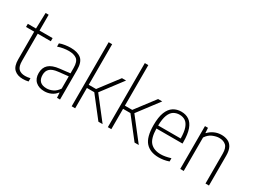

<svg xmlns="http://www.w3.org/2000/svg" viewBox="-53 -1448 2775 2097"><g transform="rotate(30 1334.5 -399.5)"><path d="M255 9Q185 9 145 -28.2Q105 -65.5 105 -151V-501H2V-540.5H105L111 -740H149.5V-540.5H314.5V-501H149.5V-158.5Q149.5 -88 177.5 -60Q205.5 -32 260.5 -32Q288.5 -32 324 -40.5V1Q289 9 255 9Z M524 8Q455.5 8 414.2 -29Q373 -66 373 -134.5Q373 -203.5 415.5 -242Q458 -280.5 548.5 -290.5L676 -305V-372.5Q676 -453 640.5 -480.5Q605 -508 538.5 -508Q509.5 -508 474 -502.5Q438.5 -497 402.5 -484.5V-525.5Q432 -537 470 -542.8Q508 -548.5 541 -548.5Q627.5 -548.5 673.8 -510.2Q720 -472 720 -371.5V0H682L678 -62H674Q648 -28 609 -10Q570 8 524 8ZM420 -139Q420 -31.5 530.5 -31.5Q568 -31.5 606.8 -49.5Q645.5 -67.5 676 -112.5V-267L549 -253Q481.5 -245.5 450.8 -217.2Q420 -189 420 -139Z M867 0V-808H911V-296.5H1003.5L1189 -540.5H1241L1041.5 -277L1257 0H1204L1004 -256.5H911V0Z M1323 0V-808H1367V-296.5H1459.5L1645 -540.5H1697L1497.5 -277L1713 0H1660L1460 -256.5H1367V0Z M1967.5 9Q1859 9 1801.5 -54.5Q1744 -118 1744 -270.5Q1744 -370.5 1768.2 -431.8Q1792.5 -493 1835.8 -520.8Q1879 -548.5 1935.5 -548.5Q1992.5 -548.5 2033.5 -521Q2074.5 -493.5 2096.8 -432.2Q2119 -371 2119 -270V-252.5H1790Q1792.5 -129 1838.2 -80.2Q1884 -31.5 1971 -31.5Q2023 -31.5 2094.5 -53.5V-12.5Q2059.5 -0.5 2028.5 4.2Q1997.5 9 1967.5 9ZM1935.5 -510Q1893.5 -510 1861.2 -490Q1829 -470 1810.2 -422.2Q1791.5 -374.5 1790 -290.5H2074Q2073 -374 2055.5 -422Q2038 -470 2007.5 -490Q1977 -510 1935.5 -510Z M2236 0V-540.5H2274L2278 -478H2282Q2313 -511.5 2354.5 -530Q2396 -548.5 2443 -548.5Q2488 -548.5 2523.2 -532.2Q2558.5 -516 2578.5 -478.5Q2598.5 -441 2598.5 -376.5V0H2554.5V-375Q2554.5 -449.5 2522.5 -478.2Q2490.5 -507 2437 -507Q2400.5 -507 2355.5 -488.2Q2310.5 -469.5 2280 -422V0Z"/></g></svg>

Font: Encode Sans SemiCondensed SemiCondensed ExtraLight
Style: Regular
Weight: 200
Width: 4
Designer: Multiple Designers
Foundry: Impallari Type
Version: Version 3.000; ttfautohint (v1.8.3) -l 8 -r 50 -G 200 -x 14 